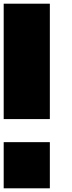

<svg xmlns="http://www.w3.org/2000/svg" viewBox="-20 -820 390 1040"><path d="M0 -175H250V-800H0ZM0 200H250V-50H0Z"/></svg>

Font: Kubos
Style: Regular
Weight: 400
Version: Version 001.000